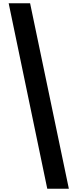

<svg xmlns="http://www.w3.org/2000/svg" viewBox="-20 -886 473 1174"><path d="M164 -866 401 268H269L33 -866Z"/></svg>

Font: Noto Sans Telugu UI ExtraCondensed ExtraBold
Style: Regular
Weight: 800
Width: 2
Designer: Jelle Bosma - Monotype Design Team
Foundry: Monotype Imaging Inc.
Version: Version 2.006; ttfautohint (v1.8.4.7-5d5b)